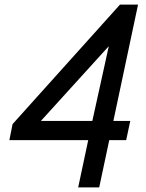

<svg xmlns="http://www.w3.org/2000/svg" viewBox="-20 -820 640 840"><path d="M322 0 366 -207H21L35 -277L505 -800H584L476 -291H550L532 -207H458L414 0ZM159 -291H384L456 -618Z"/></svg>

Font: Victor Mono Thin SemiBold
Style: Italic
Weight: 600
Italic angle: -12°
Monospace: yes
Version: Version 1.561;gftools[0.9.30]